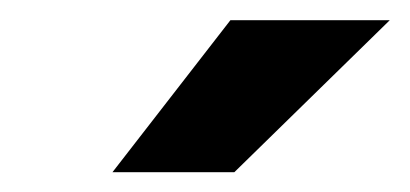

<svg xmlns="http://www.w3.org/2000/svg" viewBox="-20 -770 406 190"><path d="M91.3 -599.6 208 -750H365.7L211.9 -599.6Z"/></svg>

Font: Roboto
Style: Bold Italic
Weight: 700
Italic angle: -12°
Designer: Christian Robertson
Foundry: Google
Version: Version 3.0